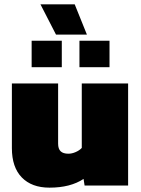

<svg xmlns="http://www.w3.org/2000/svg" viewBox="-20 -862 655 892"><path d="M240.2 -701.2 168 -841.8H327.1L383.8 -701.2ZM127 -549.8V-672.9H267.1V-549.8ZM349.1 -549.8V-672.9H488.8V-549.8ZM210 9.8Q127.4 9.8 81.3 -37.6Q35.2 -85 35.2 -173.8V-474.1H250V-194.8Q250 -170.4 261.7 -159.2Q273.4 -147.9 297.9 -147.9Q314 -147.9 331.5 -155.5Q349.1 -163.1 359.9 -174.8V-474.1H575.2V0H373L368.2 -30.8Q307.1 9.8 210 9.8Z"/></svg>

Font: Kanit ExtraBold
Style: Regular
Weight: 800
Designer: Katatrad Team
Foundry: CadsonDemak
Version: Version 1.000;PS 001.000;hotconv 1.0.88;makeotf.lib2.5.64775